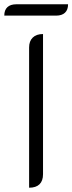

<svg xmlns="http://www.w3.org/2000/svg" viewBox="-39 -868 338 897"><path d="M97 -646Q97 -676 114 -692.5Q131 -709 162 -709V-54Q162 -23 145.5 -7Q129 9 97 9ZM37 -848H279Q279 -822 264.5 -808.5Q250 -795 223 -795H-19Q-19 -821 -4.5 -834.5Q10 -848 37 -848Z"/></svg>

Font: K2D ExtraLight
Style: Regular
Weight: 275
Designer: Katatrad Aksorn Co.,Ltd.
Foundry: Cadson Demak Co.,Ltd.
Version: Version 1.000; ttfautohint (v1.6)